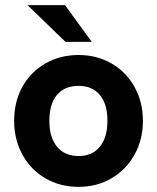

<svg xmlns="http://www.w3.org/2000/svg" viewBox="-20 -717 611 747"><path d="M35 -247Q35 -321 67 -379Q99 -437 156.5 -470Q214 -503 286 -503Q357 -503 414 -470Q471 -437 503.5 -378.5Q536 -320 536 -247Q536 -174 503.5 -115.5Q471 -57 414 -23.5Q357 10 286 10Q214 10 157 -23Q100 -56 67.5 -115Q35 -174 35 -247ZM398 -247Q398 -312 368.5 -347.5Q339 -383 286 -383Q231 -383 201.5 -347.5Q172 -312 172 -247Q172 -182 202 -146Q232 -110 286 -110Q339 -110 368.5 -146Q398 -182 398 -247ZM87 -697H233L337 -554H235Z"/></svg>

Font: Hanken Grotesk ExtraBold
Style: Regular
Weight: 800
Designer: Alfredo Marco Pradil
Foundry: Hanken Design Co.
Version: Version 3.014